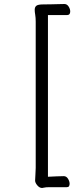

<svg xmlns="http://www.w3.org/2000/svg" viewBox="-20 -786 390 957"><path d="M226 147Q218 147 210.5 147.5Q203 148 195 150Q194 150 192.5 150.5Q191 151 190 151Q177 151 166 138Q155 125 155 114Q155 107 156.5 85Q158 63 158 51V-678Q158 -698 155.5 -712.5Q153 -727 153 -737Q153 -751 161.5 -757.5Q170 -764 196 -764Q213 -764 235 -764.5Q257 -765 275.5 -765.5Q294 -766 300 -766H301Q314 -766 322 -753.5Q330 -741 330 -729Q330 -711 315 -711H219V95Q244 94 261.5 93Q279 92 298 92Q311 92 319 105Q327 118 327 130Q327 137 324 142Q321 147 313 147Z"/></svg>

Font: QiushuiShotai
Style: Regular
Weight: 600
Designer: Fontworks Inc.
Foundry: Fontworks Inc.
Version: Version 1.250